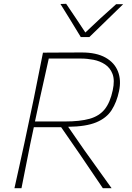

<svg xmlns="http://www.w3.org/2000/svg" viewBox="-20 -990 697 1010"><path d="M56 0Q69.5 -61.5 82 -117.2Q94.5 -173 108.5 -238L158 -472.5Q171.5 -540 182.8 -596.8Q194 -653.5 206 -713Q246.5 -713 292 -713.5Q337.5 -714 410 -714Q487 -714 534.8 -687.2Q582.5 -660.5 600.5 -614.2Q618.5 -568 606 -510Q594 -452.5 567.2 -410.8Q540.5 -369 486.5 -346.5Q432.5 -324 338.5 -323L423 -201Q457.5 -153 497.2 -97.5Q537 -42 567 0H521Q489.5 -46.5 459.2 -91.2Q429 -136 399 -180L301.5 -321H158L140 -236.5Q126.5 -169 115.8 -115Q105 -61 93 0ZM406 -682H236.5Q225 -630 214 -580.5Q203 -531 190 -473L164 -351H322Q401 -351 451.5 -365.2Q502 -379.5 530.8 -415.2Q559.5 -451 573 -515Q584.5 -568 572 -600.8Q559.5 -633.5 532.5 -651.2Q505.5 -669 471.8 -675.5Q438 -682 406 -682ZM405 -795Q379 -838 351.8 -882.2Q324.5 -926.5 298 -969L328 -970Q353 -932.5 378.8 -894.8Q404.5 -857 429 -819Q468.5 -857 508.5 -893.8Q548.5 -930.5 591 -968H628Q582.5 -924 538.8 -881.2Q495 -838.5 450 -795Z"/></svg>

Font: Commissioner Loud Thin
Style: Italic
Weight: 100
Italic angle: -12°
Designer: Kostas Bartsokas
Foundry: Kostas Bartsokas
Version: Version 1.000; ttfautohint (v1.8.3)